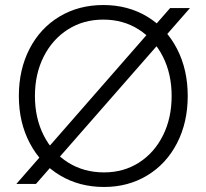

<svg xmlns="http://www.w3.org/2000/svg" viewBox="-20 -732 821 764"><path d="M657 -700H736L123 0H45ZM55 -350Q55 -455 97.5 -537.5Q140 -620 216.5 -666Q293 -712 391 -712Q489 -712 565.5 -666Q642 -620 684.5 -537.5Q727 -455 727 -350Q727 -245 684.5 -162.5Q642 -80 566 -34Q490 12 394 12Q296 12 219 -34Q142 -80 98.5 -162.5Q55 -245 55 -350ZM663 -350Q663 -438 628 -507Q593 -576 531.5 -615Q470 -654 391 -654Q312 -654 250.5 -615Q189 -576 154 -507Q119 -438 119 -350Q119 -262 154 -193Q189 -124 251.5 -85Q314 -46 394 -46Q472 -46 533 -85Q594 -124 628.5 -193Q663 -262 663 -350Z"/></svg>

Font: Oak Sans Light
Style: Regular
Weight: 400
Designer: Erik Kennedy, Walven
Foundry: Erik Kennedy, Walven
Version: Version 1.100;Glyphs 3.1.2 (3151)